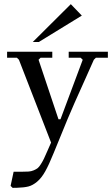

<svg xmlns="http://www.w3.org/2000/svg" viewBox="-20 -701 546 936"><path d="M168.9 -496.1H139.6L325.2 -680.7L378.9 -625ZM241.7 44.9Q218.8 101.6 200.7 134Q182.6 166.5 161.1 184.6Q139.6 202.6 118.7 208Q97.7 213.4 63 214.4L41.5 214.8L31.7 205.1L46.4 136.2H85.9Q106.4 136.2 119.6 135.3Q132.8 134.3 144.8 129.2Q156.7 124 163.6 118.7Q170.4 113.3 179.2 99.4Q188 85.4 194.1 72.8Q200.2 60.1 211.4 34.2L229 -5.9L72.3 -409.7L62.5 -419.4H14.6V-448.7H234.9V-419.4H177.7L168 -409.7L265.1 -119.6H274.9L383.3 -409.7L373 -419.4H314.9V-448.7H505.9V-419.4H447.3L437.5 -409.7Q425.3 -381.3 396.2 -317.1Q367.2 -252.9 344 -200.7Q320.8 -148.4 309.1 -119.6Z"/></svg>

Font: Happy Times at the IKOB
Style: Regular
Weight: 400
Designer: Lucas Le Bihan
Foundry: Lucas Le Bihan
Version: Version 1.000;PS 1.0;hotconv 1.0.88;makeotf.lib2.5.647800